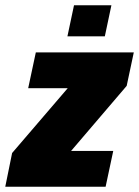

<svg xmlns="http://www.w3.org/2000/svg" viewBox="-41 -709 528 729"><path d="M-21 0 5 -128 216 -374H66L95 -510H467L440 -383L229 -136H389L360 0ZM215 -571 240 -689H382L357 -571Z"/></svg>

Font: Saira SemiCondensed Black
Style: Italic
Weight: 900
Width: 4
Italic angle: -12°
Designer: Hector Gatti with collaboration of the Omnibus-Type team
Foundry: Omnibus-Type
Version: Version 1.101